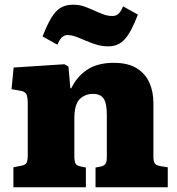

<svg xmlns="http://www.w3.org/2000/svg" viewBox="-20 -796 754 816"><path d="M37 0V-85L72 -92Q88 -95 93 -104Q98 -113 98 -140V-354Q98 -384 92 -396Q86 -408 63 -411L29 -417L38 -509L254 -523L271 -513L279 -421H283Q307 -471 351 -500Q395 -529 463 -529Q524 -529 561 -506Q598 -483 615 -444.5Q632 -406 632 -358V-131Q632 -111 637.5 -102Q643 -93 662 -90L693 -85V0H386V-84L408 -88Q424 -92 429 -100.5Q434 -109 434 -130V-308Q434 -357 420.5 -377Q407 -397 375 -397Q342 -397 319 -375Q296 -353 296 -291V-133Q296 -112 300.5 -102Q305 -92 321 -89L345 -84V0ZM441 -599Q415 -599 392.5 -605.5Q370 -612 347 -622Q322 -633 303 -640Q284 -647 266 -647Q255 -647 244.5 -638.5Q234 -630 224 -606L161 -641Q181 -693 199.5 -722.5Q218 -752 239.5 -764Q261 -776 290 -776Q317 -776 338 -768.5Q359 -761 381 -751Q403 -741 421 -734.5Q439 -728 458 -728Q473 -728 483.5 -737.5Q494 -747 503 -769L566 -734Q538 -660 510.5 -629.5Q483 -599 441 -599Z"/></svg>

Font: Literata 12pt ExtraBold
Style: Regular
Weight: 800
Designer: Latin by Veronika Burian and Jose Scaglione. Greek by Irene Vlachou. Cyrillic by Vera Evstafieva.
Foundry: TypeTogether
Version: Version 3.002